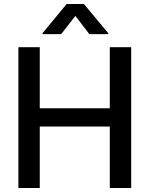

<svg xmlns="http://www.w3.org/2000/svg" viewBox="-20 -944 751 964"><path d="M72.3 -707H179.7V-400.4H531.2V-707H638.7V0H531.2V-308.6H179.7V0H72.3ZM358.4 -864.3 287.1 -772.5H193.4V-777.3L314.5 -923.8H401.4L523.4 -777.3V-772.5H428.7Z"/></svg>

Font: Pretendard JP Medium
Style: Regular
Weight: 500
Designer: Base glyphs from Inter by Rasmus Andersson; Hangeul glyphs from Noto Sans CJK(Source Han Sans) by Jang Soo-young and Kan
Foundry: Kil Hyung-jin
Version: Version 1.309